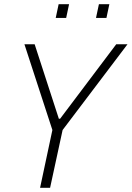

<svg xmlns="http://www.w3.org/2000/svg" viewBox="-20 -900 631 920"><path d="M172 0 231 -277 97 -688H146L262 -331H268L537 -688H591L280 -277L220 0ZM247 -814 261 -880H311L297 -814ZM440 -814 454 -880H504L490 -814Z"/></svg>

Font: Saira Semi Condensed ExtraLight
Style: Italic
Weight: 200
Width: 4
Italic angle: -12°
Designer: Hector Gatti with collaboration of the Omnibus-Type team
Foundry: Omnibus-Type
Version: Version 1.001; ttfautohint (v1.8)